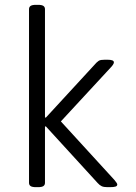

<svg xmlns="http://www.w3.org/2000/svg" viewBox="-20 -772 561 794"><path d="M129 2Q113 2 106.5 -2.5Q100 -7 100 -16V-734Q100 -743 106.5 -747.5Q113 -752 129 -752H137Q153 -752 159.5 -747.5Q166 -743 166 -734V-286H170L379 -513Q383 -517 387.5 -520Q392 -523 398 -524Q404 -525 413 -525H425Q437 -525 444 -522.5Q451 -520 451 -514Q451 -510 447 -504Q443 -498 438 -493L217 -254V-286L453 -28Q458 -22 461.5 -17Q465 -12 465 -9Q465 -3 458 -0.5Q451 2 434 2H424Q409 2 400.5 -2Q392 -6 384 -15L170 -249H166V-16Q166 -7 159.5 -2.5Q153 2 137 2Z"/></svg>

Font: Asap Light
Style: Regular
Weight: 300
Designer: Pablo Cosgaya
Foundry: Omnibus-Type
Version: Version 3.001